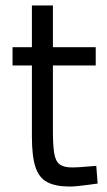

<svg xmlns="http://www.w3.org/2000/svg" viewBox="-20 -673 391 704"><path d="M236 11Q184 11 153.5 -5Q123 -21 110 -60.5Q97 -100 97 -172V-433H26V-500H97V-653H174V-500H331V-433H174V-195Q174 -142 178.5 -112.5Q183 -83 198 -71Q213 -59 245 -59Q255 -59 271 -60Q287 -61 303.5 -62.5Q320 -64 333 -65L338 0Q324 2 305 4.5Q286 7 267.5 9Q249 11 236 11Z"/></svg>

Font: Cairo Play
Style: Regular
Weight: 400
Designer: Mohamed Gaber, Accademia di Belle Arti di Urbino
Foundry: Kief Type Foundry, Accademia di Belle Arti di Urbino
Version: Version 3.119